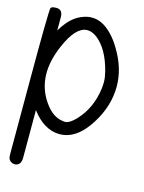

<svg xmlns="http://www.w3.org/2000/svg" viewBox="-109 -602 626 834"><g transform="rotate(15 204.5 -185.5)"><path d="M315.4 -326.2Q291 -420.9 238.3 -461.9Q214.8 -479.5 192.4 -478.5Q142.6 -475.6 101.6 -380.9Q37.1 -234.4 109.4 -128.9Q146.5 -74.2 194.3 -69.3L203.1 -68.4Q223.6 -68.4 252 -98.6Q308.6 -159.2 320.3 -249Q322.3 -268.6 322.3 -279.3Q322.3 -298.8 315.4 -326.2ZM40 -537.1Q69.3 -537.1 68.4 -500V-443.4Q83 -467.8 96.7 -483.4Q134.8 -528.3 189.5 -536.1H196.3Q245.1 -539.1 292 -490.2Q313.5 -467.8 332 -436.5Q380.9 -356.4 380.9 -274.4Q380.9 -186.5 329.1 -104.5Q269.5 -8.8 190.4 -10.7Q123 -12.7 68.4 -85V127.9Q68.4 147.5 60.5 157.2Q52.7 166 39.1 166Q26.4 166 16.6 155.3Q12.7 150.4 11.7 146.5Q9.8 141.6 9.8 127.9V-192.4Q9.8 -512.7 14.6 -529.3Q17.6 -537.1 40 -537.1Z"/></g></svg>

Font: otype
Style: Regular
Weight: 400
Designer: ironsmith
Version: 4